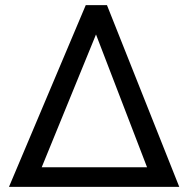

<svg xmlns="http://www.w3.org/2000/svg" viewBox="-20 -731 745 751"><path d="M315.4 -710.9 15.1 0H681.2L398.4 -710.9ZM143.1 -76.7 355.5 -596.2 555.2 -76.7Z"/></svg>

Font: FAU Chimera
Style: Regular
Weight: 400
Version: Version 1.002;hotconv 1.0.117;makeotfexe 2.5.65602